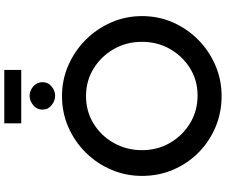

<svg xmlns="http://www.w3.org/2000/svg" viewBox="-99 -946 1053 895"><g transform="rotate(-90 427.5 -498.5)"><path d="M55 -363Q55 -439 84 -506.5Q113 -574 164 -625.5Q215 -677 282.5 -706.5Q350 -736 427 -736Q503 -736 570.5 -706.5Q638 -677 689.5 -625.5Q741 -574 770.5 -506.5Q800 -439 800 -363Q800 -286 770.5 -219Q741 -152 689.5 -101Q638 -50 570.5 -21Q503 8 427 8Q350 8 282.5 -20.5Q215 -49 164 -99.5Q113 -150 84 -217.5Q55 -285 55 -363ZM175 -363Q175 -291 209 -232.5Q243 -174 300.5 -139Q358 -104 430 -104Q500 -104 556.5 -139Q613 -174 646.5 -232.5Q680 -291 680 -363Q680 -436 646 -495Q612 -554 555 -589Q498 -624 427 -624Q356 -624 299 -589Q242 -554 208.5 -494.5Q175 -435 175 -363ZM364 -827Q364 -853 384.5 -870Q405 -887 429 -887Q452 -887 472 -870Q492 -853 492 -827Q492 -801 472 -784.5Q452 -768 429 -768Q405 -768 384.5 -784.5Q364 -801 364 -827ZM300 -1005H549V-926H300Z"/></g></svg>

Font: Synthetic SemiBold
Style: Regular
Weight: 600
Designer: Santiago Orozco
Foundry: Typemade
Version: Version 2.000; ttfautohint (v1.8.4.7-5d5b)